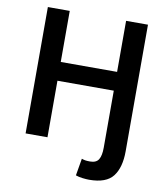

<svg xmlns="http://www.w3.org/2000/svg" viewBox="-94 -772 905 1037"><g transform="rotate(10 358.5 -253.0)"><path d="M465 187Q450 187 429 184.5Q408 182 391 176L407 82Q418 86 427.5 87.5Q437 89 453 89Q487 89 500 67.5Q513 46 513 3V-310H204V0H84V-693H204V-413H513V-693H633V1Q633 90 596 138.5Q559 187 465 187Z"/></g></svg>

Font: Ubuntu Sans SemiBold
Style: Regular
Weight: 600
Designer: Dalton Maag Ltd
Foundry: Dalton Maag Ltd
Version: Version 1.006; ttfautohint (v1.8.4.7-5d5b)